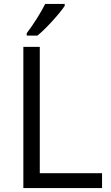

<svg xmlns="http://www.w3.org/2000/svg" viewBox="-20 -951 559 971"><path d="M98.1 0V-713.9H181.2V-75.2H496.1V0ZM115.2 -783.2Q138.7 -813.5 165.8 -856.4Q192.9 -899.4 208.5 -931.2H307.1V-920.9Q285.6 -889.2 243.2 -842.8Q200.7 -796.4 169.4 -771H115.2Z"/></svg>

Font: Open Sans ACDW
Style: acdw
Weight: 400
Foundry: Ascender Corporation
Version: Version 1.10